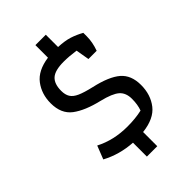

<svg xmlns="http://www.w3.org/2000/svg" viewBox="-245 -806 1006 1006"><g transform="rotate(-45 258.0 -303.0)"><path d="M222 7Q128 1 50 -41L79 -115Q160 -73 261 -73Q322 -73 369 -84Q381 -116 381 -159Q381 -204 354 -227.5Q327 -251 257 -268Q164 -290 113.5 -328Q63 -366 63 -444Q63 -512 100.5 -561.5Q138 -611 222 -623V-716H299V-625Q347 -623 380 -612.5Q413 -602 445 -584V-558Q445 -515 428 -468H367L354 -543Q305 -550 265 -550Q201 -550 174.5 -526.5Q148 -503 148 -451Q148 -422 159.5 -403.5Q171 -385 199 -372.5Q227 -360 279 -348Q377 -326 421.5 -288Q466 -250 466 -177Q466 -105 427 -55Q388 -5 299 5V110H222Z"/></g></svg>

Font: Athiti Medium
Style: Regular
Weight: 500
Designer: CadsonDemak Team
Foundry: CadsonDemak
Version: Version 1.033